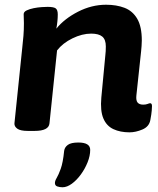

<svg xmlns="http://www.w3.org/2000/svg" viewBox="-20 -551 667 811"><path d="M527 8Q488 8 459 -5.5Q430 -19 416.5 -51Q403 -83 408 -139L425 -318Q426 -327 426.5 -335Q427 -343 427 -355Q427 -384 412 -396.5Q397 -409 365 -409Q327 -409 286 -389Q245 -369 221 -338L189 -30Q186 2 126 2H98Q66 2 53 -7.5Q40 -17 41 -30L74 -349Q77 -376 79 -399.5Q81 -423 81 -453Q81 -462 80.5 -471Q80 -480 80 -491Q80 -501 92.5 -507Q105 -513 122.5 -516.5Q140 -520 156.5 -521Q173 -522 181 -522Q207 -522 215.5 -515.5Q224 -509 224 -490Q224 -462 218 -430Q252 -472 309.5 -501.5Q367 -531 428 -531Q472 -531 506 -518Q540 -505 559.5 -472Q579 -439 579 -380Q579 -368 578 -357Q577 -346 576 -334L556 -147Q554 -126 561.5 -117.5Q569 -109 585 -109Q596 -109 603.5 -112Q611 -115 614 -115Q622 -115 622 -103Q622 -99 621 -84.5Q620 -70 615 -44Q610 -16 581.5 -4Q553 8 527 8ZM244 240Q232 240 222 236.5Q212 233 212 222Q212 213 219.5 200.5Q227 188 236.5 162Q246 136 251 86Q253 71 266.5 61Q280 51 311 51Q361 51 361 82Q361 107 350 134.5Q339 162 321.5 186Q304 210 283.5 225Q263 240 244 240Z"/></svg>

Font: Asap Semi Expanded Semi Expanded Regular
Style: Bold Italic
Weight: 700
Width: 6
Italic angle: -6°
Designer: Pablo Cosgaya
Foundry: Omnibus-Type
Version: Version 3.001; ttfautohint (v1.8.4.7-5d5b)